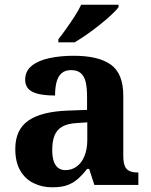

<svg xmlns="http://www.w3.org/2000/svg" viewBox="-20 -786 641 816"><path d="M201 10Q158 10 122 -8Q86 -26 65.5 -62Q45 -98 45 -153Q45 -235 100.5 -273.5Q156 -312 269 -316L350 -319V-374Q350 -411 344.5 -436Q339 -461 324 -474.5Q309 -488 282 -488Q257 -488 242 -475Q227 -462 220.5 -438Q214 -414 214 -380Q150 -380 118.5 -395.5Q87 -411 87 -447Q87 -484 115 -506.5Q143 -529 190 -539Q237 -549 293 -549Q399 -549 451.5 -511Q504 -473 504 -379V-124Q504 -97 510 -81.5Q516 -66 529.5 -59.5Q543 -53 565 -53H568V0H381L359 -68H350Q329 -41 309 -24Q289 -7 264.5 1.5Q240 10 201 10ZM258 -63Q286 -63 307 -79Q328 -95 339.5 -124Q351 -153 351 -191V-266L306 -263Q267 -261 244 -247.5Q221 -234 211.5 -209.5Q202 -185 202 -149Q202 -121 208 -102Q214 -83 226.5 -73Q239 -63 258 -63ZM228 -619Q243 -638 261.5 -664Q280 -690 297.5 -717Q315 -744 325 -766H484V-756Q475 -743 453.5 -723Q432 -703 404.5 -681Q377 -659 349 -639.5Q321 -620 297 -606H228Z"/></svg>

Font: Noto Rashi Hebrew
Style: Bold
Weight: 700
Version: Version 1.006